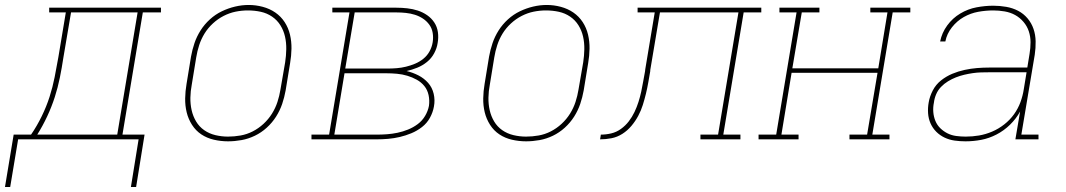

<svg xmlns="http://www.w3.org/2000/svg" viewBox="-72 -561 4292 773"><path d="M455 192 486 0H1L-31 192H-52L-17 -19H53Q77 -54 96 -93Q115 -132 127.5 -171Q140 -210 148 -250.5Q156 -291 163 -331L193 -511H126V-530H576V-511H503L421 -19H510L476 192ZM400 -19 482 -511H214L183 -328Q177 -288 169 -248.5Q161 -209 148.5 -170Q136 -131 118 -92.5Q100 -54 78 -19Z M846 8Q817 8 789 1.5Q761 -5 738.5 -20Q716 -35 701 -58.5Q686 -82 679.5 -109Q673 -136 673.5 -165Q674 -194 679 -223L697 -333Q702 -361 711 -387.5Q720 -414 735.5 -438.5Q751 -463 773 -483Q795 -503 821 -515.5Q847 -528 874.5 -534.5Q902 -541 929 -541Q958 -541 986 -533.5Q1014 -526 1036.5 -510.5Q1059 -495 1074 -472Q1089 -449 1095.5 -421.5Q1102 -394 1101.5 -365Q1101 -336 1096 -307L1078 -197Q1073 -169 1064 -142.5Q1055 -116 1039.5 -91.5Q1024 -67 1002 -47Q980 -27 954 -14.5Q928 -2 900.5 3Q873 8 846 8ZM846 -11Q871 -11 896.5 -15.5Q922 -20 945.5 -32Q969 -44 989 -62.5Q1009 -81 1023 -103.5Q1037 -126 1045 -150.5Q1053 -175 1057 -200L1076 -310Q1080 -336 1080.5 -362.5Q1081 -389 1075.5 -413.5Q1070 -438 1057 -459Q1044 -480 1023.5 -494Q1003 -508 978 -513.5Q953 -519 926 -519Q901 -519 876.5 -514Q852 -509 828.5 -497Q805 -485 785 -466.5Q765 -448 751.5 -426Q738 -404 730 -379.5Q722 -355 718 -330L700 -220Q695 -194 694.5 -168Q694 -142 699.5 -117.5Q705 -93 717.5 -72Q730 -51 750 -37Q770 -23 795 -17Q820 -11 846 -11Z M1182 0V-19H1253L1335 -511H1266V-530H1524Q1546 -530 1568 -527.5Q1590 -525 1610 -518.5Q1630 -512 1647.5 -500Q1665 -488 1676.5 -470.5Q1688 -453 1691 -431.5Q1694 -410 1690 -388Q1687 -367 1676 -346.5Q1665 -326 1647 -311.5Q1629 -297 1608 -288.5Q1587 -280 1565 -275Q1590 -269 1612.5 -257.5Q1635 -246 1651.5 -227.5Q1668 -209 1674 -183.5Q1680 -158 1675 -132Q1671 -109 1659 -87Q1647 -65 1627 -49.5Q1607 -34 1584 -24.5Q1561 -15 1537.5 -9.5Q1514 -4 1490.5 -2Q1467 0 1444 0ZM1318 -285H1488Q1507 -285 1525.5 -286.5Q1544 -288 1562.5 -292.5Q1581 -297 1599 -304.5Q1617 -312 1632.5 -324.5Q1648 -337 1657.5 -354.5Q1667 -372 1670 -391Q1673 -410 1670 -428.5Q1667 -447 1656.5 -461.5Q1646 -476 1631 -486Q1616 -496 1598.5 -501.5Q1581 -507 1562 -509Q1543 -511 1524 -511H1356ZM1274 -19H1444Q1465 -19 1486 -20.5Q1507 -22 1528.5 -26.5Q1550 -31 1571 -39.5Q1592 -48 1610 -61.5Q1628 -75 1639.5 -94.5Q1651 -114 1655 -135Q1658 -157 1653.5 -178Q1649 -199 1636.5 -214.5Q1624 -230 1606 -240Q1588 -250 1568 -256Q1548 -262 1526.5 -264Q1505 -266 1483 -266H1315Z M2046 8Q2017 8 1989 1.5Q1961 -5 1938.5 -20Q1916 -35 1901 -58.5Q1886 -82 1879.5 -109Q1873 -136 1873.5 -165Q1874 -194 1879 -223L1897 -333Q1902 -361 1911 -387.5Q1920 -414 1935.5 -438.5Q1951 -463 1973 -483Q1995 -503 2021 -515.5Q2047 -528 2074.5 -534.5Q2102 -541 2129 -541Q2158 -541 2186 -533.5Q2214 -526 2236.5 -510.5Q2259 -495 2274 -472Q2289 -449 2295.5 -421.5Q2302 -394 2301.5 -365Q2301 -336 2296 -307L2278 -197Q2273 -169 2264 -142.5Q2255 -116 2239.5 -91.5Q2224 -67 2202 -47Q2180 -27 2154 -14.5Q2128 -2 2100.5 3Q2073 8 2046 8ZM2046 -11Q2071 -11 2096.5 -15.5Q2122 -20 2145.5 -32Q2169 -44 2189 -62.5Q2209 -81 2223 -103.5Q2237 -126 2245 -150.5Q2253 -175 2257 -200L2276 -310Q2280 -336 2280.5 -362.5Q2281 -389 2275.5 -413.5Q2270 -438 2257 -459Q2244 -480 2223.5 -494Q2203 -508 2178 -513.5Q2153 -519 2126 -519Q2101 -519 2076.5 -514Q2052 -509 2028.5 -497Q2005 -485 1985 -466.5Q1965 -448 1951.5 -426Q1938 -404 1930 -379.5Q1922 -355 1918 -330L1900 -220Q1895 -194 1894.5 -168Q1894 -142 1899.5 -117.5Q1905 -93 1917.5 -72Q1930 -51 1950 -37Q1970 -23 1995 -17Q2020 -11 2046 -11Z M2344 0 2347 -19Q2368 -19 2389 -24Q2410 -29 2428 -42Q2446 -55 2459.5 -72.5Q2473 -90 2482.5 -110Q2492 -130 2498.5 -150.5Q2505 -171 2509.5 -191.5Q2514 -212 2517.5 -233Q2521 -254 2525 -274Q2525 -277 2525.5 -279Q2526 -281 2526 -283L2564 -511H2495V-530H2993V-511H2922L2840 -19H2909V0H2748V-19H2819L2901 -511H2585L2546 -279Q2546 -278 2546 -277.5Q2546 -277 2546 -276V-275Q2542 -252 2538 -229Q2534 -206 2528.5 -183.5Q2523 -161 2516 -138.5Q2509 -116 2497.5 -94.5Q2486 -73 2470 -54Q2454 -35 2433.5 -22Q2413 -9 2390 -4.5Q2367 0 2344 0Z M2982 0V-19H3053L3135 -511H3066V-530H3227V-511H3156L3118 -286H3464L3501 -511H3432V-530H3593V-511H3522L3440 -19H3509V0H3348V-19H3419L3461 -268H3115L3074 -19H3143V0Z M3815 8Q3793 8 3771.5 5Q3750 2 3731 -7Q3712 -16 3697.5 -30.5Q3683 -45 3674.5 -64Q3666 -83 3664.5 -105Q3663 -127 3667 -149Q3671 -173 3683.5 -197Q3696 -221 3717 -237.5Q3738 -254 3762 -264Q3786 -274 3811.5 -279.5Q3837 -285 3861.5 -287Q3886 -289 3911 -289H4064L4073 -344Q4077 -368 4077 -391Q4077 -414 4070 -435Q4063 -456 4048.5 -473Q4034 -490 4015 -500.5Q3996 -511 3973 -515Q3950 -519 3927 -519Q3897 -519 3866.5 -513.5Q3836 -508 3808.5 -492.5Q3781 -477 3760.5 -451Q3740 -425 3734 -394H3713Q3720 -429 3741.5 -458.5Q3763 -488 3794 -506.5Q3825 -525 3859.5 -531.5Q3894 -538 3927 -538Q3953 -538 3979 -533.5Q4005 -529 4027 -517.5Q4049 -506 4065 -487Q4081 -468 4089 -444.5Q4097 -421 4097.5 -394.5Q4098 -368 4094 -341L4040 -19H4109V0H4016L4035 -112Q4019 -83 3994.5 -59Q3970 -35 3940 -19.5Q3910 -4 3878.5 2Q3847 8 3815 8ZM3816 -11Q3843 -11 3869.5 -15.5Q3896 -20 3922 -31Q3948 -42 3971 -60Q3994 -78 4010.5 -101Q4027 -124 4036.5 -150Q4046 -176 4050 -203L4061 -270H3911Q3894 -270 3877.5 -269.5Q3861 -269 3844 -266.5Q3827 -264 3810 -260Q3793 -256 3776.5 -249.5Q3760 -243 3744.5 -233.5Q3729 -224 3716.5 -211Q3704 -198 3697 -181.5Q3690 -165 3688 -148Q3684 -129 3685.5 -110Q3687 -91 3694 -74Q3701 -57 3714 -44.5Q3727 -32 3743 -24Q3759 -16 3778 -13.5Q3797 -11 3816 -11Z"/></svg>

Font: Iosevka Curly Slab ThExObl
Style: Regular
Weight: 100
Width: 7
Italic angle: -9°
Monospace: yes
Designer: Belleve Invis
Foundry: Belleve Invis
Version: Version 11.1.0; ttfautohint (v1.8.3)